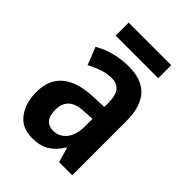

<svg xmlns="http://www.w3.org/2000/svg" viewBox="-207 -800 909 909"><g transform="rotate(45 248.0 -345.0)"><path d="M260 -554Q433 -554 433 -363V0H345L324 -74H321Q294 -31 260.5 -10.5Q227 10 173 10Q105 10 69.5 -38Q34 -86 34 -158Q34 -242 86 -285.5Q138 -329 238 -333L312 -336V-361Q312 -412 294 -435Q276 -458 239 -458Q211 -458 180 -448Q149 -438 116 -420L81 -508Q118 -530 163.5 -542Q209 -554 260 -554ZM264 -254Q207 -252 182 -229Q157 -206 157 -162Q157 -123 173.5 -104Q190 -85 220 -85Q260 -85 286 -117Q312 -149 312 -207V-257ZM396 -700V-613H111V-700Z"/></g></svg>

Font: Noto Sans Bengali Condensed SemiBold
Style: Regular
Weight: 600
Width: 3
Designer: Joana Ranito - Universal Thirst; Jelle Bosma - Monotype Design Team
Foundry: Universal Thirst ehf.
Version: Version 3.000; ttfautohint (v1.8.4.7-5d5b)